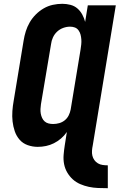

<svg xmlns="http://www.w3.org/2000/svg" viewBox="-20 -763 640 1008"><path d="M546 225H545Q520 225 495 224Q470 223 446.5 218Q423 213 401 203.5Q379 194 362 178.5Q345 163 333 142.5Q321 122 316.5 98.5Q312 75 314 50Q316 25 320 0L331 -70Q331 -70 331 -70Q331 -70 331 -70Q318 -51 300.5 -36Q283 -21 263 -11Q243 -1 221.5 3.5Q200 8 178 8Q151 8 125.5 -1Q100 -10 83 -29.5Q66 -49 57.5 -74Q49 -99 46 -125.5Q43 -152 45 -180Q47 -208 52 -235L104 -550Q108 -575 115.5 -599Q123 -623 136 -645.5Q149 -668 168 -687Q187 -706 209.5 -719Q232 -732 257 -737.5Q282 -743 307 -743Q329 -743 350 -737.5Q371 -732 386.5 -718.5Q402 -705 412 -686.5Q422 -668 427 -648L441 -735H588L467 0Q464 14 463 28Q462 42 465 54.5Q468 67 475.5 77.5Q483 88 494 94.5Q505 101 518.5 103Q532 105 546 105ZM259 -112Q275 -112 291 -116.5Q307 -121 320 -131.5Q333 -142 340.5 -157Q348 -172 351 -188L403 -503Q405 -516 406.5 -529.5Q408 -543 407 -556Q406 -569 403 -581Q400 -593 392.5 -603.5Q385 -614 373.5 -618.5Q362 -623 348 -623Q330 -623 312 -616.5Q294 -610 280 -597Q266 -584 258 -566.5Q250 -549 248 -531L195 -216Q193 -203 192.5 -190.5Q192 -178 194 -166.5Q196 -155 201 -144Q206 -133 214.5 -125.5Q223 -118 234.5 -115Q246 -112 259 -112Z"/></svg>

Font: Iosevka Curly Heavy Extended
Style: Italic
Weight: 900
Width: 7
Italic angle: -9°
Monospace: yes
Designer: Belleve Invis
Foundry: Belleve Invis
Version: Version 11.1.0; ttfautohint (v1.8.3)